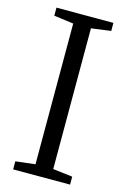

<svg xmlns="http://www.w3.org/2000/svg" viewBox="-115 -798 561 852"><g transform="rotate(15 165.5 -371.5)"><path d="M125 -47.5V-694L35 -706V-743H296.5V-706L206.5 -694V-47.5L296.5 -36.5V0H35V-37Z"/></g></svg>

Font: Merriweather 48pt Light
Style: Regular
Weight: 300
Version: Version 2.100